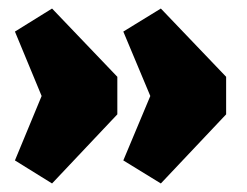

<svg xmlns="http://www.w3.org/2000/svg" viewBox="-20 -546 579 450"><path d="M357 -116 269 -170 357 -380V-262L269 -472L357 -526L510 -366V-278ZM102 -116 15 -170 102 -380V-262L15 -472L102 -526L255 -366V-278Z"/></svg>

Font: Pathway Extreme Condensed Black
Style: Regular
Weight: 900
Width: 3
Version: Version 1.001;gftools[0.9.26]